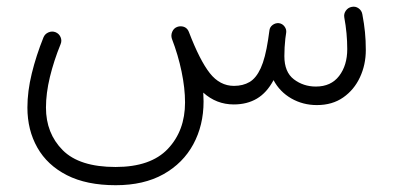

<svg xmlns="http://www.w3.org/2000/svg" viewBox="-20 -293 1171 571"><path d="M61.5 26.9Q61.5 -21.5 74.5 -74.5Q87.4 -127.4 109.4 -182.1Q113.8 -192.4 124.3 -196.8Q134.8 -201.2 145 -197.3Q155.8 -192.9 160.2 -182.4Q164.6 -171.9 160.2 -161.6Q140.1 -112.3 128.4 -64Q116.7 -15.6 116.7 26.9Q116.7 103.5 166.5 153.6Q216.3 203.6 323.7 203.6Q428.2 203.6 479.2 149.7Q530.3 95.7 530.3 11.7Q530.3 -30.8 520 -80.1Q509.8 -129.4 491.2 -177.7Q487.8 -188 492.2 -198.5Q496.6 -209 506.8 -212.9Q511.7 -214.8 517.1 -214.8Q535.6 -214.4 542 -197.3Q574.2 -113.3 604 -75.4Q633.8 -37.6 675.8 -37.6Q702.6 -37.6 722.2 -49.1Q741.7 -60.5 755.4 -90.3Q769 -120.1 777.3 -174.8Q778.8 -187 781.2 -202.1Q782.2 -212.4 790.8 -218.8Q799.3 -225.1 809.6 -224.1Q819.8 -222.7 826.2 -214.1Q832.5 -205.6 831.1 -195.8Q830.1 -187 828.6 -178.2Q825.7 -152.3 825.7 -126Q825.7 -78.6 854 -57.1Q882.3 -35.6 919.4 -35.6Q964.4 -35.6 988.5 -67.1Q1012.7 -98.6 1012.7 -147Q1012.7 -193.8 1003.9 -241.2Q1002 -252 1008.5 -261.2Q1015.1 -270.5 1025.9 -272.5Q1037.1 -274.9 1046.4 -268.3Q1055.7 -261.7 1057.6 -250.5Q1063 -222.2 1065.4 -197.5Q1067.9 -172.9 1067.9 -144Q1067.9 -100.6 1050.5 -63.2Q1033.2 -25.9 1000.7 -3.2Q968.3 19.5 922.4 19.5Q880.9 19.5 846.4 -0.2Q812 -20 793.5 -54.7Q773.4 -17.1 744.1 0.2Q714.8 17.6 675.3 17.6Q623.5 17.6 584.5 -17.6Q585.4 -3.9 585.4 8.8Q585.4 79.6 554.9 136Q524.4 192.4 466.1 225.1Q407.7 257.8 324.2 257.8Q237.3 257.8 179 228Q120.6 198.2 91.1 146Q61.5 93.8 61.5 26.9Z"/></svg>

Font: Mikhak-DS2-FD Light
Style: Regular
Weight: 300
Designer: Amin Abedi
Version: Version 3.2